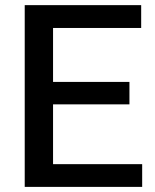

<svg xmlns="http://www.w3.org/2000/svg" viewBox="-20 -731 606 751"><path d="M536.1 0H160.6V-88.9H536.1ZM187.5 0H76.7V-710.9H187.5ZM486.3 -322.8H160.6V-410.6H486.3ZM532.2 -621.6H160.6V-710.9H532.2Z"/></svg>

Font: Heebo Medium
Style: Regular
Weight: 500
Designer: Oded Ezer
Foundry: Ezer Type House
Version: Version 3.100